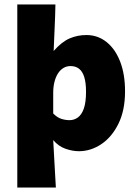

<svg xmlns="http://www.w3.org/2000/svg" viewBox="-20 -670 620 866"><path d="M58 176V-650H230Q229 -598 226.5 -545.5Q224 -493 222 -440Q258 -481 293.5 -496.5Q329 -512 370 -512Q421 -512 460.5 -480.5Q500 -449 522 -392Q544 -335 544 -258Q544 -172 514 -111.5Q484 -51 436.5 -19.5Q389 12 336 12Q307 12 275.5 1Q244 -10 220 -38Q222 -2 224 34.5Q226 71 228 106.5Q230 142 232 176ZM294 -128Q314 -128 331 -140Q348 -152 358 -180Q368 -208 368 -256Q368 -297 360 -322.5Q352 -348 336.5 -360Q321 -372 298 -372Q280 -372 265.5 -363Q251 -354 241 -338Q231 -322 225.5 -300Q220 -278 220 -252V-158Q238 -140 256.5 -134Q275 -128 294 -128Z"/></svg>

Font: Source Sans 3 Black
Style: Regular
Weight: 900
Designer: Paul D. Hunt
Foundry: Adobe
Version: Version 3.046;hotconv 1.0.118;makeotfexe 2.5.65603